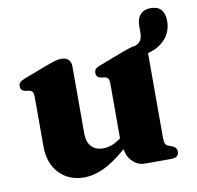

<svg xmlns="http://www.w3.org/2000/svg" viewBox="-74 -710 820 799"><g transform="rotate(-10 336.0 -310.0)"><path d="M74 -143V-353Q74 -367.5 70 -373.5Q66 -379.5 57 -382L38.5 -384.5Q20 -389.5 20 -407Q20 -417.5 25.8 -423.5Q31.5 -429.5 47 -435.5L148.5 -474Q172 -483 185.8 -486.5Q199.5 -490 209.5 -490Q230 -490 240.2 -479.2Q250.5 -468.5 250.5 -451.5V-168Q250.5 -130.5 268.5 -111.5Q286.5 -92.5 317.5 -92.5Q356 -92.5 393.5 -121.5V-353Q393.5 -367.5 389.5 -373.5Q385.5 -379.5 377 -382L358 -384.5Q339.5 -389.5 339.5 -407Q339.5 -417.5 345.2 -423.5Q351 -429.5 367 -435.5L468 -474Q486.5 -481 499 -484.8Q511.5 -488.5 522 -489.5Q540.5 -496.5 547 -509Q553.5 -521.5 553.5 -541.5V-567.5Q553.5 -599 569 -616Q584.5 -633 612.5 -633Q671.5 -633 671.5 -568Q671.5 -525 645 -494.2Q618.5 -463.5 570 -450.5V-93.5Q570 -75 573.8 -67.2Q577.5 -59.5 586 -56.5L600.5 -51.5Q621 -43.5 621 -25.5Q621 0 588 0H477Q448.5 0 426.5 -21.2Q404.5 -42.5 400.5 -74.5Q344.5 -26 301.2 -6.5Q258 13 220 13Q154.5 13 114.2 -29.8Q74 -72.5 74 -143Z"/></g></svg>

Font: Fraunces 9pt
Style: Bold
Weight: 700
Version: Version 1.000;[b76b70a41]